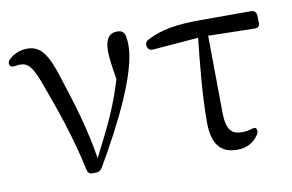

<svg xmlns="http://www.w3.org/2000/svg" viewBox="-63 -642 1170 769"><g transform="rotate(-10 522.0 -257.0)"><path d="M258 10H273C283 10 291 5 297 -5C392 -167 488 -359 488 -469C488 -483 487 -495 485 -506C483 -515 481 -521 473 -527C467 -531 460 -532 451 -532C421 -532 403 -509 403 -462C403 -435 408 -397 417 -345C385 -237 345 -157 288 -46C269 -168 231 -289 198 -390C167 -490 139 -527 85 -527C61 -527 32 -518 11 -497C3 -489 2 -482 5 -474C8 -467 16 -465 28 -467C34 -468 40 -469 47 -469C80 -469 98 -447 125 -371C164 -265 207 -145 236 -7C239 5 246 11 258 10Z M559 -452C562 -441 570 -435 582 -436L768 -451C756 -341 744 -220 744 -112C744 -17 782 18 845 18C884 18 911 3 932 -27C938 -36 938 -43 935 -51C932 -58 924 -57 912 -53C902 -50 890 -48 876 -48C837 -48 814 -65 812 -134L809 -452L998 -448C1011 -448 1019 -455 1018 -469L1017 -499C1016 -511 1008 -519 996 -519H791C689 -519 628 -508 570 -478C560 -472 556 -463 559 -452Z"/></g></svg>

Font: 寒蝉锦书宋
Style: Regular
Weight: 400
Designer: 寒蝉锦书宋{Warren} 思源宋体{Ryoko NISHIZUKA 西塚涼子 (kana & ideographs); Frank Grießhammer (Latin, Greek & Cyrillic); Wenlong ZHANG 
Foundry: Adobe & ChillType
Version: Version 2.000;Glyphs 3.1.1 (3135)